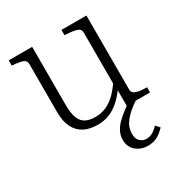

<svg xmlns="http://www.w3.org/2000/svg" viewBox="-174 -634 937 993"><g transform="rotate(-30 295.0 -137.5)"><path d="M160 -509V-161Q160 -116 170 -87Q180 -58 202.5 -44.5Q225 -31 264 -31Q299 -31 329.5 -45Q360 -59 387 -86Q414 -113 438 -151L439 -104Q413 -67 384.5 -41.5Q356 -16 324.5 -3Q293 10 254 10Q207 10 173.5 -7Q140 -24 121.5 -60Q103 -96 103 -151V-439Q103 -461 82 -468Q61 -475 25 -477L20 -478V-509ZM484 -509V-66Q484 -52 495 -44.5Q506 -37 524.5 -34Q543 -31 567 -31H570V0H431V-112L428 -116V-439Q428 -461 406 -468Q384 -475 343 -477L335 -478V-509ZM469 -25 490 -4Q461 15 440.5 33Q420 51 407 68Q394 85 388 102.5Q382 120 382 139Q382 169 397.5 184Q413 199 436 199Q451 199 463.5 193.5Q476 188 486.5 179.5Q497 171 506 161L527 184Q507 206 483 220Q459 234 425 234Q383 234 354 209.5Q325 185 325 142Q325 116 336.5 93.5Q348 71 368 51.5Q388 32 413.5 12.5Q439 -7 469 -25Z"/></g></svg>

Font: Roboto Serif 36pt ExtraLight
Style: Regular
Weight: 250
Designer: Greg Gazdowicz
Foundry: Commercial Type
Version: Version 1.008